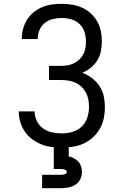

<svg xmlns="http://www.w3.org/2000/svg" viewBox="-20 -763 640 1003"><path d="M303 8Q275 8 247.5 4.5Q220 1 194.5 -9.5Q169 -20 147 -36.5Q125 -53 109.5 -76Q94 -99 86 -125.5Q78 -152 78 -180Q78 -180 78 -180.5Q78 -181 78 -181H161Q161 -181 161 -181Q161 -181 161 -180Q161 -155 172.5 -131Q184 -107 205 -92Q226 -77 251.5 -71.5Q277 -66 303 -66Q331 -66 358.5 -74Q386 -82 406.5 -101.5Q427 -121 436 -148.5Q445 -176 445 -204Q445 -224 441.5 -243Q438 -262 429 -279Q420 -296 406 -309.5Q392 -323 374.5 -331Q357 -339 338 -342Q319 -345 300 -345H236V-419H300Q317 -419 334 -422Q351 -425 366.5 -432.5Q382 -440 394.5 -452Q407 -464 415 -479Q423 -494 426 -511Q429 -528 429 -545Q429 -571 421.5 -595.5Q414 -620 395.5 -637.5Q377 -655 352.5 -662Q328 -669 303 -669Q279 -669 256 -663.5Q233 -658 214.5 -643.5Q196 -629 186.5 -606.5Q177 -584 177 -561Q177 -560 177 -559.5Q177 -559 177 -559H94Q94 -559 94 -560Q94 -561 94 -562Q94 -588 101 -613.5Q108 -639 122 -661Q136 -683 156.5 -699.5Q177 -716 201 -726Q225 -736 251 -739.5Q277 -743 303 -743Q330 -743 357 -738.5Q384 -734 408.5 -723Q433 -712 453.5 -693.5Q474 -675 487.5 -651.5Q501 -628 506.5 -601Q512 -574 512 -547Q512 -521 507 -495.5Q502 -470 488.5 -448Q475 -426 454.5 -409.5Q434 -393 410 -383Q437 -373 460.5 -355Q484 -337 500 -313Q516 -289 522 -260.5Q528 -232 528 -203Q528 -173 522 -144.5Q516 -116 501.5 -90.5Q487 -65 465 -45Q443 -25 416.5 -13Q390 -1 361 3.5Q332 8 303 8ZM200 220V150H300Q305 150 309.5 149.5Q314 149 318 147.5Q322 146 325.5 143Q329 140 329 135Q329 131 325.5 127.5Q322 124 318 122.5Q314 121 309.5 120.5Q305 120 300 120H261V0H339V54Q353 57 366.5 64Q380 71 389.5 81.5Q399 92 403.5 106.5Q408 121 408 135Q408 155 399.5 173Q391 191 374.5 201.5Q358 212 338.5 216Q319 220 300 220Z"/></svg>

Font: Zed Sans Extended
Style: Regular
Weight: 400
Width: 7
Designer: Belleve Invis
Foundry: Belleve Invis
Version: Version 1.0.0; ttfautohint (v1.8.4)